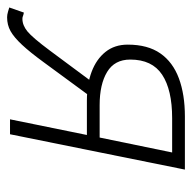

<svg xmlns="http://www.w3.org/2000/svg" viewBox="-44 -500 528 527"><g transform="rotate(90 219.5 -236.0)"><path d="M283 0 326 -211H232Q187 -211 152.5 -224Q118 -237 98 -262Q78 -287 78 -323Q78 -378 102 -412.5Q126 -447 170.5 -463.5Q215 -480 275 -480H421L324 0ZM244 -246H333L374 -445H280Q202 -445 160.5 -417.5Q119 -390 119 -330Q119 -287 153 -266.5Q187 -246 244 -246ZM192 -241 231 -235 126 -92Q99 -55 78.5 -33Q58 -11 41 -1.5Q24 8 3 8Q-4 8 -12.5 5.5Q-21 3 -24 2L-10 -38Q-4 -37 -0.5 -35.5Q3 -34 7 -34Q25 -34 42 -48Q59 -62 94 -109Z"/></g></svg>

Font: Source Sans 3 Light
Style: Italic
Weight: 300
Italic angle: -11°
Designer: Paul D. Hunt
Foundry: Adobe
Version: Version 3.046;hotconv 1.0.118;makeotfexe 2.5.65603